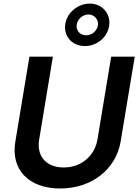

<svg xmlns="http://www.w3.org/2000/svg" viewBox="-20 -1045 775 1076"><path d="M456 -786.9C524.5 -786.6 585.2 -838.8 592.3 -904.8C599.4 -970.5 551.8 -1024.9 483 -1024.9C413.7 -1024.9 351.9 -970.5 345.2 -904.8C337.7 -838.8 386.4 -786.6 456 -786.9ZM463.1 -847.3C428.3 -846.9 405.5 -874.3 409.8 -904.8C413 -935.4 441.1 -963.8 475.9 -963.8C509.6 -963.8 532.3 -935.4 529.1 -904.8C524.9 -874.3 497.2 -846.9 463.1 -847.3ZM526.3 -263.5C510.7 -172.2 436.4 -106.5 337.4 -106.5C236.5 -106.5 183.9 -172.2 199.6 -263.5L276.3 -727.3H144.9L66.1 -252.1C39.4 -95.9 138.5 11 317.5 11.4C494 11 630 -95.9 656.2 -252.1L735.1 -727.3H603Z"/></svg>

Font: Riot Sans 2.0
Style: Bold Italic
Weight: 600
Italic angle: -9.39999°
Designer: Rasmus Andersson
Foundry: rsms
Version: Version 3.006;hotconv 1.0.109;makeotfexe 2.5.65596